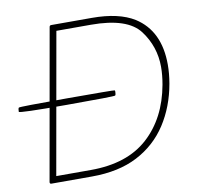

<svg xmlns="http://www.w3.org/2000/svg" viewBox="-115 -818 927 902"><g transform="rotate(-10 348.5 -367.0)"><path d="M195 -352Q-34 -352 -34 -359Q-34 -375 -30 -378.5Q-26 -382 200 -382Q426 -382 427.5 -380Q429 -378 429 -373Q429 -359 425 -355.5Q421 -352 195 -352ZM252 -31Q426 -31 525.5 -121.5Q625 -212 653 -367Q661 -412 661 -451Q661 -548 603 -625.5Q545 -703 371 -703H206L87 -31ZM252 0H58Q51 0 51 -8L178 -726Q179 -734 187 -734H381Q509 -734 583 -688Q694 -617 694 -456Q694 -414 686 -367Q667 -259 613 -176Q559 -93 469.5 -46.5Q380 0 252 0Z"/></g></svg>

Font: YamahaIndonesia935. App Thin
Style: Italic
Weight: 100
Italic angle: -10°
Designer: Dalton Maag Ltd
Foundry: Dalton Maag Ltd
Version: Version 1.002; January 01, 2024; Regular/Italic